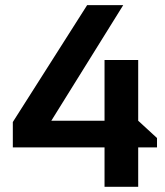

<svg xmlns="http://www.w3.org/2000/svg" viewBox="-20 -718 636 738"><path d="M511.2 0H381.8V-151.4H29.3V-249L314.9 -698.2H453.6L177.2 -253.9H381.8V-487.3H511.2V-253.9L583.5 -187.5V-151.4H511.2Z"/></svg>

Font: SansationBold
Style: Bold
Weight: 700
Designer: Bernd Montag
Version: Version 1.301